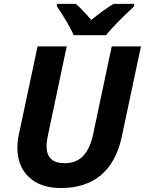

<svg xmlns="http://www.w3.org/2000/svg" viewBox="-20 -951 740 981"><path d="M270.5 -931.2H367.2Q397.9 -905.3 446.3 -849.1Q502.4 -895 559.6 -931.2H665.5V-918.9Q562 -822.3 521.5 -771H356.4Q345.7 -797.4 320.3 -840.6Q294.9 -883.8 270.5 -918.9ZM700.2 -713.9 602.1 -252Q574.2 -122.1 495.6 -56.2Q417 9.8 291 9.8Q187.5 9.8 128.2 -45.7Q68.8 -101.1 68.8 -195.8Q68.8 -231 76.2 -263.2L171.9 -713.9H320.8L226.1 -265.1Q217.8 -229 217.8 -204.1Q217.8 -117.2 310.1 -117.2Q370.1 -117.2 405.3 -154.5Q440.4 -191.9 456.1 -266.1L550.8 -713.9Z"/></svg>

Font: Zoram GWebM
Style: Bold Italic
Weight: 700
Italic angle: -12°
Foundry: Ascender Corporation
Version: Version 1.000